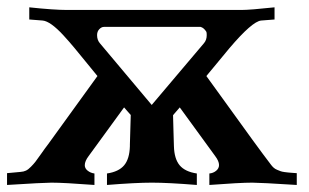

<svg xmlns="http://www.w3.org/2000/svg" viewBox="-21 -511 857 532"><path d="M575.2 -78.6 477.1 -213.4Q460 -193.8 458.5 -191.9Q458.5 -176.8 459.7 -146.7Q460.9 -116.7 460.9 -106Q461.9 -70.8 476.8 -53Q491.7 -35.2 524.4 -30.3V1.5Q444.8 -4.9 399.9 -4.9Q355 -4.9 275.4 1.5V-30.3Q308.1 -35.2 323 -53Q337.9 -70.8 338.9 -106V-110.4Q339.8 -148.4 341.3 -192.4Q337.9 -196.3 333.3 -201.4Q328.6 -206.5 322.8 -213.4Q304.2 -188 270 -140.9Q235.8 -93.8 224.6 -78.6Q213.9 -64.5 213.9 -53.2Q213.9 -44.4 221.9 -38.1Q230 -31.7 240.7 -30.3V1.5Q156.2 -4.9 121.6 -4.9Q100.1 -4.9 -1.5 1.5V-31.2L36.1 -34.7Q44.4 -35.2 51 -38.3Q57.6 -41.5 64.9 -49.1Q72.3 -56.6 77.4 -63.2Q82.5 -69.8 93.3 -85.2Q104 -100.6 112.3 -111.3L249 -300.3Q239.3 -312 219.5 -336.4Q199.7 -360.8 185.5 -377.9Q171.4 -395 154.1 -413.8Q136.7 -432.6 122.3 -442.9Q107.9 -453.1 97.2 -454.1L60.1 -457V-490.7Q128.4 -483.4 164.6 -483.4H647.9Q671.9 -483.4 739.7 -490.7V-457L702.6 -454.1Q677.7 -451.7 614.3 -377Q601.6 -361.8 580.3 -335.9Q559.1 -310.1 550.8 -300.3Q570.8 -272.9 609.6 -219Q648.4 -165 679 -123Q709.5 -81.1 730.5 -53.7Q733.9 -49.3 737.8 -45.9Q741.7 -42.5 747.3 -40.3Q752.9 -38.1 756.6 -36.6Q760.3 -35.2 767.6 -34.2Q774.9 -33.2 777.8 -33Q780.8 -32.7 789.8 -32Q798.8 -31.2 801.3 -31.2V1.5Q699.7 -4.9 678.2 -4.9Q643.6 -4.9 559.1 1.5V-30.3Q569.8 -31.2 577.9 -37.8Q585.9 -44.4 585.9 -53.7Q585.9 -64.5 575.2 -78.6ZM550.8 -422.9Q543.9 -434.1 534.7 -436.5H267.1Q260.3 -436.5 254.2 -430.2Q248 -423.8 248 -413.6Q248 -400.4 255.4 -391.6L399.4 -220.2Q423.3 -248 471.7 -305.7Q520 -363.3 544.4 -391.6Q551.8 -400.4 551.8 -413.6Q551.8 -420.9 550.8 -422.9Z"/></svg>

Font: Flanker
Style: Bold
Weight: 700
Designer: Flanker
Foundry: Flanker
Version: Version 2.021